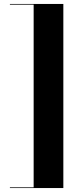

<svg xmlns="http://www.w3.org/2000/svg" viewBox="-20 -800 394 970"><path d="M30 -780H300V150H30V146.5H150V-776.5H30Z"/></svg>

Font: Bodoni* 48pt
Style: Bold
Weight: 700
Version: Version 2.3